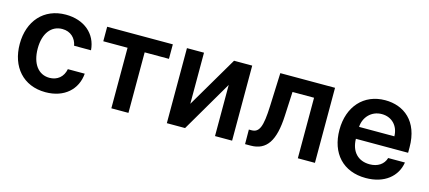

<svg xmlns="http://www.w3.org/2000/svg" viewBox="-48 -945 3012 1348"><g transform="rotate(15 1458.5 -271.5)"><path d="M304 10.7C441.1 10.7 528.4 -70.7 537.6 -186.4H414.8C403.8 -127.8 361.5 -94.1 305 -94.1C224.8 -94.1 172.9 -161.2 172.9 -272.7C172.9 -382.8 225.9 -448.9 305 -448.9C366.8 -448.9 404.8 -409.1 414.8 -356.5H537.6C528.8 -474.8 436.4 -552.6 303.3 -552.6C143.5 -552.6 42.6 -437.1 42.6 -270.6C42.6 -105.5 141 10.7 304 10.7Z M604.4 -440H780.9V0H905.2V-440H1081.7V-545.5H604.4Z M1308.2 -174V-545.5H1184.3V0H1316.8L1534.4 -371.8V0H1658.7V-545.5H1526.6Z M1752.8 0H1792.6C1909.8 0 1962.7 -82.4 1971.2 -264.2L1979.8 -440H2136.4V0H2260.7V-545.5H1862.9L1853.3 -304C1847.3 -150.9 1827.4 -105.8 1771 -105.8H1752.1Z M2631.7 10.7C2767.8 10.7 2854.4 -62.5 2870.4 -165.8H2748.6C2734.7 -117.9 2691.8 -89.5 2633.5 -89.5C2550.4 -89.5 2496.8 -142.8 2494.7 -237.6H2874.3V-277C2874.3 -468.4 2759.2 -552.6 2625 -552.6C2468.8 -552.6 2366.8 -437.9 2366.8 -269.5C2366.8 -98.4 2467.3 10.7 2631.7 10.7ZM2494.7 -324.2C2498.2 -393.8 2550.1 -452.4 2626.8 -452.4C2700.6 -452.4 2750.4 -398.4 2751.1 -324.2Z"/></g></svg>

Font: Margiela Sans Semi Bold
Style: Regular
Weight: 600
Designer: Stefan Endress, Andreas Faust
Version: Version 1.100;FEAKit 1.0